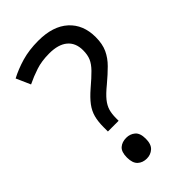

<svg xmlns="http://www.w3.org/2000/svg" viewBox="-226 -798 885 885"><g transform="rotate(-45 217.0 -355.0)"><path d="M140.1 -201.2V-228Q140.1 -266.1 147.5 -293.5Q154.8 -320.8 173.3 -345.5Q191.9 -370.1 224.1 -397.9Q262.2 -430.2 284.2 -452.6Q306.2 -475.1 315.2 -496.1Q324.2 -517.1 324.2 -546.9Q324.2 -595.2 293.2 -621.1Q262.2 -647 203.1 -647Q153.8 -647 116 -634.5Q78.1 -622.1 43 -605L12.2 -674.8Q51.8 -695.8 100.3 -710Q148.9 -724.1 209 -724.1Q304.2 -724.1 356.2 -677Q408.2 -629.9 408.2 -548.8Q408.2 -503.9 393.6 -472.4Q378.9 -440.9 352.5 -414.6Q326.2 -388.2 290 -357.9Q255.9 -330.1 239 -309.1Q222.2 -288.1 216.1 -267.1Q210 -246.1 210 -217.8V-201.2ZM117.2 -54.2Q117.2 -90.8 134.5 -106Q151.9 -121.1 179.2 -121.1Q204.1 -121.1 222.2 -106Q240.2 -90.8 240.2 -54.2Q240.2 -18.1 222.2 -2Q204.1 14.2 179.2 14.2Q151.9 14.2 134.5 -2Q117.2 -18.1 117.2 -54.2Z"/></g></svg>

Font: Defago Noto Sans
Style: Regular
Weight: 400
Designer: John M. Durdin
Foundry: Lao IT Dev Co., Ltd.
Version: Version 1.000 2007 initial release